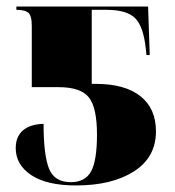

<svg xmlns="http://www.w3.org/2000/svg" viewBox="-20 -556 535 586"><path d="M212 10Q123 10 75.5 -21.5Q28 -53 28 -104Q28 -139 50 -158Q72 -177 113 -178Q113 -83 129.5 -41.5Q146 0 196 0Q240 0 258 -33Q276 -66 276 -145Q276 -228 251 -259Q226 -290 159 -290H77V-477Q77 -509 66 -517.5Q55 -526 30 -526V-536H432L437 -388H427L425 -407Q418 -475 392.5 -500.5Q367 -526 305 -526H260V-300H273Q361 -300 408.5 -262.5Q456 -225 456 -155Q456 -76 389 -33Q322 10 212 10Z"/></svg>

Font: Noto Serif Display SemiCondensed Black
Style: Regular
Weight: 900
Width: 4
Designer: Monotype Design Team
Foundry: Monotype Imaging Inc.
Version: Version 2.009